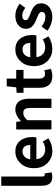

<svg xmlns="http://www.w3.org/2000/svg" viewBox="1081 -1919 852 3054"><g transform="rotate(-90 1507.0 -392.0)"><path d="M217 14Q79 14 79 -157V-798H226V-151Q226 -106 255 -106Q265 -106 275 -108L293 1Q261 14 217 14Z M833 -48Q743 14 630 14Q517 14 438 -65.5Q359 -145 359 -278Q359 -411 437 -492.5Q515 -574 623.5 -574Q732 -574 793 -500.5Q854 -427 854 -307Q854 -262 847 -239H502Q511 -171 552 -135Q593 -99 657 -99Q721 -99 783 -138ZM500 -337H728Q728 -395 701.5 -427.5Q675 -460 625.5 -460Q576 -460 542 -428Q508 -396 500 -337Z M975 0V-560H1095L1106 -486H1109Q1199 -574 1291 -574Q1464 -574 1464 -349V0H1317V-331Q1317 -395 1298.5 -421.5Q1280 -448 1243 -448Q1206 -448 1181 -433.5Q1156 -419 1122 -385V0Z M1821 14Q1637 14 1637 -196V-444H1558V-553L1645 -560L1662 -711H1784V-560H1922V-444H1784V-196Q1784 -102 1860 -102Q1885 -102 1915 -114L1939 -7Q1876 14 1821 14Z M2456 -48Q2366 14 2253 14Q2140 14 2061 -65.5Q1982 -145 1982 -278Q1982 -411 2060 -492.5Q2138 -574 2246.5 -574Q2355 -574 2416 -500.5Q2477 -427 2477 -307Q2477 -262 2470 -239H2125Q2134 -171 2175 -135Q2216 -99 2280 -99Q2344 -99 2406 -138ZM2123 -337H2351Q2351 -395 2324.5 -427.5Q2298 -460 2248.5 -460Q2199 -460 2165 -428Q2131 -396 2123 -337Z M2758 14Q2703 14 2645.5 -8Q2588 -30 2545 -65L2612 -157Q2690 -96 2766.5 -96Q2843 -96 2843 -155Q2843 -183 2811 -202Q2786 -216 2758 -226.5Q2730 -237 2726 -239Q2659 -264 2617.5 -302Q2576 -340 2576 -409.5Q2576 -479 2633 -526.5Q2690 -574 2787 -574Q2884 -574 2975 -505L2909 -416Q2843 -464 2789 -464Q2714 -464 2714 -410Q2714 -385 2736.5 -370.5Q2759 -356 2789.5 -345Q2820 -334 2839.5 -326.5Q2859 -319 2881.5 -307.5Q2904 -296 2929 -276Q2981 -237 2981 -161.5Q2981 -86 2922.5 -36Q2864 14 2758 14Z"/></g></svg>

Font: Swei Fan Sans CJK TC
Style: Bold
Weight: 700
Version: Version 2.130